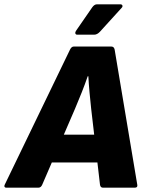

<svg xmlns="http://www.w3.org/2000/svg" viewBox="-53 -871 681 891"><path d="M-24 0Q-30 0 -32 -4Q-34 -8 -31 -14L272 -641Q279 -655 289 -655H464Q476 -655 479 -641L584 -14Q587 0 572 0H425Q413 0 411 -14L370 -367Q366 -404 362.5 -442Q359 -480 357 -517H354Q341 -479 326 -441.5Q311 -404 295 -366L143 -14Q137 0 125 0ZM164 -117 210 -246H412L419 -117ZM306 -710Q299 -710 297 -715Q295 -720 299 -727L375 -837Q385 -851 397 -851H505Q513 -851 515 -845.5Q517 -840 511 -834L411 -724Q398 -710 384 -710Z"/></svg>

Font: Sofia Sans Black
Style: Italic
Weight: 900
Italic angle: -9°
Version: Version 4.100-B